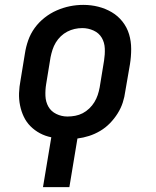

<svg xmlns="http://www.w3.org/2000/svg" viewBox="-20 -561 640 786"><path d="M156 205 190 1Q165 -4 143.5 -15.5Q122 -27 105 -44Q88 -61 77.5 -83Q67 -105 62 -130Q57 -155 58 -180.5Q59 -206 64 -232L82 -342Q86 -369 95.5 -396Q105 -423 122 -446.5Q139 -470 162.5 -488.5Q186 -507 212.5 -518.5Q239 -530 266 -535.5Q293 -541 321 -541Q353 -541 382.5 -533.5Q412 -526 437.5 -511Q463 -496 481.5 -472.5Q500 -449 508.5 -420.5Q517 -392 517 -360.5Q517 -329 512 -298L493 -188Q490 -164 482.5 -141Q475 -118 461.5 -96.5Q448 -75 430 -56.5Q412 -38 390 -25Q368 -12 344.5 -4.5Q321 3 297 6L264 205ZM256 -84Q272 -84 288 -87Q304 -90 318.5 -97.5Q333 -105 345.5 -117Q358 -129 366.5 -143Q375 -157 380 -172Q385 -187 388 -203L406 -313Q410 -338 409 -362.5Q408 -387 396.5 -406.5Q385 -426 363 -436Q341 -446 317 -446Q301 -446 285.5 -442.5Q270 -439 255.5 -431.5Q241 -424 229 -412.5Q217 -401 208.5 -387Q200 -373 195 -357.5Q190 -342 187 -327L169 -217Q165 -193 166 -168.5Q167 -144 178 -124.5Q189 -105 210.5 -94.5Q232 -84 256 -84Q256 -84 256 -84Q256 -84 256 -84Z"/></svg>

Font: Iosevka Slab Semibold Extended
Style: Italic
Weight: 600
Width: 7
Italic angle: -9°
Monospace: yes
Designer: Belleve Invis
Foundry: Belleve Invis
Version: Version 11.1.0; ttfautohint (v1.8.3)